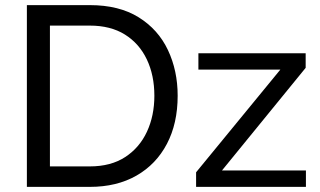

<svg xmlns="http://www.w3.org/2000/svg" viewBox="-20 -730 1249 750"><path d="M85 0V-710H331Q445 -710 521.5 -662.5Q598 -615 636 -534.5Q674 -454 674 -356Q674 -248 632 -168Q590 -88 513 -44Q436 0 331 0ZM583 -356Q583 -436 553.5 -498Q524 -560 468 -595Q412 -630 331 -630H175V-80H331Q413 -80 469 -116.5Q525 -153 554 -215.5Q583 -278 583 -356ZM746 -57 1075 -458H755V-522H1174V-465L847 -64H1175V0H746Z"/></svg>

Font: Raleway Medium
Style: Regular
Weight: 500
Designer: Matt McInerney, Pablo Impallari, Rodrigo Fuenzalida
Foundry: Matt McInerney, Pablo Impallari, Rodrigo Fuenzalida
Version: Version 4.026